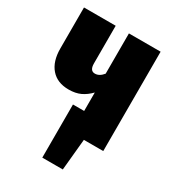

<svg xmlns="http://www.w3.org/2000/svg" viewBox="-172 -629 804 892"><g transform="rotate(30 230.5 -182.5)"><path d="M425 -533V0H321L305 168H195V-117H255V-216Q232 -192 205.5 -179.5Q179 -167 142 -167Q81 -167 47.5 -205.5Q14 -244 14 -313V-533H184V-331Q184 -292 211 -292Q235 -292 255 -317V-533Z"/></g></svg>

Font: Fira Sans Extra Condensed ExtraBold
Style: Regular
Weight: 800
Width: 1
Designer: Carrois Corporate & Edenspiekermann AG
Foundry: Carrois Corporate GbR & Edenspiekermann AG
Version: Version 4.203